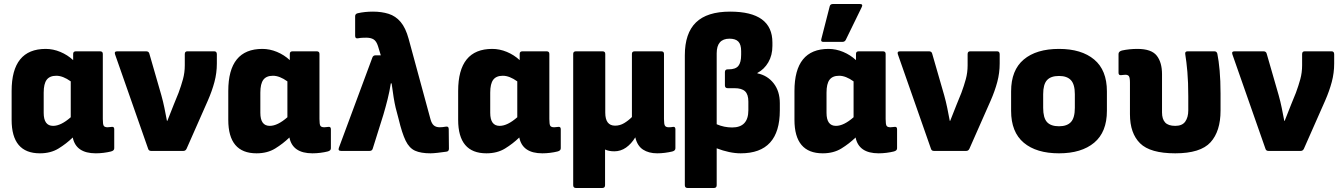

<svg xmlns="http://www.w3.org/2000/svg" viewBox="-20 -753 6697 958"><path d="M179 12Q38 12 38 -155V-299Q38 -509 208 -509Q245 -509 281 -494Q317 -479 345 -453V-484Q345 -497 359 -497H479Q493 -497 493 -484V-159Q493 -133 497.5 -125.5Q502 -118 517 -118Q524 -118 528.5 -119Q533 -120 539 -120Q550 -121 550 -108V-13Q550 -1 533 3Q517 7 497 9.5Q477 12 458 12Q359 12 343 -67Q311 -36 272 -12Q233 12 179 12ZM198 -190Q198 -125 245 -125Q284 -125 333 -168V-347Q294 -375 261 -375Q228 -375 213 -355Q198 -335 198 -291Z M734 0Q722 0 719 -11L554 -482Q549 -497 565 -497H709Q722 -497 725 -486L785 -278Q794 -246 800.5 -214Q807 -182 813 -150H815Q823 -170 831 -190.5Q839 -211 847 -231L871 -290Q884 -325 893 -358Q902 -391 902 -427V-483Q902 -497 915 -497H1049Q1062 -497 1062 -482V-436Q1062 -389 1050 -344Q1038 -299 1017 -251L911 -11Q906 0 895 0Z M1260 12Q1119 12 1119 -155V-299Q1119 -509 1289 -509Q1326 -509 1362 -494Q1398 -479 1426 -453V-484Q1426 -497 1440 -497H1560Q1574 -497 1574 -484V-159Q1574 -133 1578.5 -125.5Q1583 -118 1598 -118Q1605 -118 1609.5 -119Q1614 -120 1620 -120Q1631 -121 1631 -108V-13Q1631 -1 1614 3Q1598 7 1578 9.5Q1558 12 1539 12Q1440 12 1424 -67Q1392 -36 1353 -12Q1314 12 1260 12ZM1279 -190Q1279 -125 1326 -125Q1365 -125 1414 -168V-347Q1375 -375 1342 -375Q1309 -375 1294 -355Q1279 -335 1279 -291Z M2128 12Q2080 12 2051 -1Q2022 -14 2004 -51Q1986 -88 1969 -159L1954 -216Q1949 -237 1944 -267.5Q1939 -298 1934 -337H1930Q1924 -298 1914 -258Q1904 -218 1893 -181L1840 -12Q1837 0 1824 0H1682Q1665 0 1671 -16L1838 -466Q1842 -477 1854 -477H1880L1866 -523Q1858 -548 1844 -556.5Q1830 -565 1808 -565Q1799 -565 1788 -564.5Q1777 -564 1767 -562Q1752 -559 1752 -574V-672Q1752 -684 1765 -687Q1800 -695 1841 -695Q1884 -695 1919 -684Q1954 -673 1979 -643.5Q2004 -614 2019 -559L2128 -158Q2134 -136 2145 -127Q2156 -118 2174 -118Q2187 -118 2204 -121Q2219 -124 2219 -109L2220 -11Q2220 3 2206 4Q2186 7 2163 9.5Q2140 12 2128 12Z M2407 12Q2266 12 2266 -155V-299Q2266 -509 2436 -509Q2473 -509 2509 -494Q2545 -479 2573 -453V-484Q2573 -497 2587 -497H2707Q2721 -497 2721 -484V-159Q2721 -133 2725.5 -125.5Q2730 -118 2745 -118Q2752 -118 2756.5 -119Q2761 -120 2767 -120Q2778 -121 2778 -108V-13Q2778 -1 2761 3Q2745 7 2725 9.5Q2705 12 2686 12Q2587 12 2571 -67Q2539 -36 2500 -12Q2461 12 2407 12ZM2426 -190Q2426 -125 2473 -125Q2512 -125 2561 -168V-347Q2522 -375 2489 -375Q2456 -375 2441 -355Q2426 -335 2426 -291Z M2854 185Q2840 185 2840 171V-484Q2840 -497 2854 -497H2986Q3000 -497 3000 -484V-191Q3000 -126 3049 -126Q3073 -126 3094 -138.5Q3115 -151 3133 -169V-484Q3133 -497 3147 -497H3279Q3293 -497 3293 -484V-159Q3293 -133 3298 -125.5Q3303 -118 3317 -118Q3324 -118 3328.5 -118.5Q3333 -119 3339 -120Q3350 -121 3350 -108V-13Q3350 -1 3334 3Q3317 7 3297.5 9.5Q3278 12 3259 12Q3217 12 3188.5 -6.5Q3160 -25 3150 -67V-68Q3130 -35 3103.5 -16.5Q3077 2 3045 2Q3018 2 2999 -7V171Q2999 185 2985 185Z M3411 185Q3397 185 3397 171V-477Q3397 -587 3452.5 -641Q3508 -695 3623 -695Q3834 -695 3834 -541V-524Q3834 -477 3813.5 -442Q3793 -407 3759 -389V-387Q3809 -377 3840 -337.5Q3871 -298 3871 -238V-202Q3871 12 3676 12Q3648 12 3617.5 5.5Q3587 -1 3556 -13V171Q3556 185 3542 185ZM3556 -487V-133Q3593 -117 3633 -117Q3714 -117 3714 -203V-246Q3714 -282 3697.5 -297.5Q3681 -313 3645 -313H3611Q3597 -313 3597 -327V-393Q3597 -407 3611 -407H3616Q3650 -407 3664 -424Q3678 -441 3678 -480V-498Q3678 -531 3664 -545.5Q3650 -560 3620 -560Q3556 -560 3556 -487Z M4085 12Q3944 12 3944 -155V-299Q3944 -509 4114 -509Q4151 -509 4187 -494Q4223 -479 4251 -453V-484Q4251 -497 4265 -497H4385Q4399 -497 4399 -484V-159Q4399 -133 4403.5 -125.5Q4408 -118 4423 -118Q4430 -118 4434.5 -119Q4439 -120 4445 -120Q4456 -121 4456 -108V-13Q4456 -1 4439 3Q4423 7 4403 9.5Q4383 12 4364 12Q4265 12 4249 -67Q4217 -36 4178 -12Q4139 12 4085 12ZM4104 -190Q4104 -125 4151 -125Q4190 -125 4239 -168V-347Q4200 -375 4167 -375Q4134 -375 4119 -355Q4104 -335 4104 -291ZM4088 -544Q4074 -544 4078 -558L4120 -722Q4123 -733 4136 -733H4271Q4288 -733 4279 -716L4200 -554Q4195 -544 4183 -544Z M4640 0Q4628 0 4625 -11L4460 -482Q4455 -497 4471 -497H4615Q4628 -497 4631 -486L4691 -278Q4700 -246 4706.5 -214Q4713 -182 4719 -150H4721Q4729 -170 4737 -190.5Q4745 -211 4753 -231L4777 -290Q4790 -325 4799 -358Q4808 -391 4808 -427V-483Q4808 -497 4821 -497H4955Q4968 -497 4968 -482V-436Q4968 -389 4956 -344Q4944 -299 4923 -251L4817 -11Q4812 0 4801 0Z M5264 12Q5151 12 5088 -41Q5025 -94 5025 -200V-297Q5025 -403 5088 -456Q5151 -509 5264 -509Q5376 -509 5439.5 -456Q5503 -403 5503 -297V-200Q5503 -94 5439.5 -41Q5376 12 5264 12ZM5264 -123Q5304 -123 5323.5 -144Q5343 -165 5343 -215V-283Q5343 -332 5323.5 -353Q5304 -374 5264 -374Q5223 -374 5204 -353Q5185 -332 5185 -283V-215Q5185 -165 5204 -144Q5223 -123 5264 -123Z M5844 12Q5719 12 5668.5 -38Q5618 -88 5618 -183V-340Q5618 -365 5613 -372.5Q5608 -380 5595 -380Q5588 -380 5583 -379Q5578 -378 5573 -378Q5561 -377 5561 -390V-484Q5561 -496 5578 -501Q5615 -509 5655 -509Q5725 -509 5751.5 -475.5Q5778 -442 5778 -383V-192Q5778 -159 5793.5 -142Q5809 -125 5844 -125Q5879 -125 5894 -146.5Q5909 -168 5909 -202V-272Q5909 -343 5904.5 -394.5Q5900 -446 5894 -482Q5891 -497 5906 -497H6039Q6051 -497 6054 -485Q6061 -451 6065.5 -401Q6070 -351 6070 -286V-201Q6070 -98 6020 -43Q5970 12 5844 12Z M6309 0Q6297 0 6294 -11L6129 -482Q6124 -497 6140 -497H6284Q6297 -497 6300 -486L6360 -278Q6369 -246 6375.5 -214Q6382 -182 6388 -150H6390Q6398 -170 6406 -190.5Q6414 -211 6422 -231L6446 -290Q6459 -325 6468 -358Q6477 -391 6477 -427V-483Q6477 -497 6490 -497H6624Q6637 -497 6637 -482V-436Q6637 -389 6625 -344Q6613 -299 6592 -251L6486 -11Q6481 0 6470 0Z"/></svg>

Font: Sofia Sans Black
Style: Regular
Weight: 900
Designer: Botio Nikoltchev, Ani Petrova
Foundry: lettersoup
Version: Version 4.100; ttfautohint (v1.8.3)